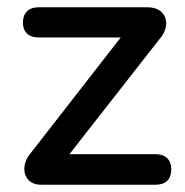

<svg xmlns="http://www.w3.org/2000/svg" viewBox="-20 -508 510 528"><path d="M92 0H408C436 0 451 -15 451 -42C451 -68 436 -84 408 -84H171L419 -401C452 -438 439 -488 386 -488H86C59 -488 43 -473 43 -446C43 -420 59 -405 86 -405H312L66 -89C32 -51 45 0 92 0Z"/></svg>

Font: SN Pro Medium
Style: Regular
Weight: 500
Designer: Tobias Whetton
Foundry: Supernotes
Version: Version 1.003;Glyphs 3.3 (3324)